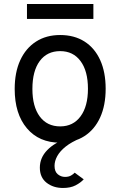

<svg xmlns="http://www.w3.org/2000/svg" viewBox="-20 -697 598 954"><path d="M279 12Q174 12 113.5 -59.8Q53 -131.5 53 -255Q53 -337.5 80.5 -397.5Q108 -457.5 158.8 -490.2Q209.5 -523 279 -523Q349 -523 399.8 -490.8Q450.5 -458.5 477.8 -398.5Q505 -338.5 505 -256Q505 -173.5 477.5 -113.2Q450 -53 399.2 -20.5Q348.5 12 279 12ZM279 -69Q343.5 -69 380.2 -118.8Q417 -168.5 417 -256Q417 -344 380.2 -393.5Q343.5 -443 279 -443Q214 -443 177.5 -393.8Q141 -344.5 141 -255Q141 -167.5 177.5 -118.2Q214 -69 279 -69ZM293 237Q244.5 237 211.2 210.8Q178 184.5 178 136Q178 86.5 214.8 48.8Q251.5 11 315 -10H380Q335 8.5 306.5 31.2Q278 54 264.5 78.5Q251 103 251 127Q251 155.5 267 168.8Q283 182 303 182Q321 182 332.8 175.2Q344.5 168.5 351 161L396 194Q381 210.5 355.8 223.8Q330.5 237 293 237ZM114 -603V-677H444V-603Z"/></svg>

Font: Overpass
Style: Regular
Weight: 400
Designer: Delve Withrington, Dave Bailey, Thomas Jockin
Foundry: Delve Fonts LLC
Version: Version 4.000